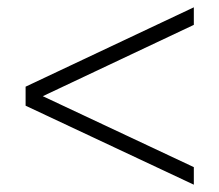

<svg xmlns="http://www.w3.org/2000/svg" viewBox="-20 -614 600 525"><path d="M510 -109 50 -325V-377L510 -594V-546L97 -351L510 -157Z"/></svg>

Font: MuseoModerno Thin ExtraLight
Style: Regular
Weight: 250
Version: Version 1.002